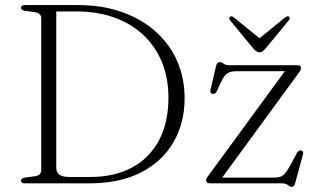

<svg xmlns="http://www.w3.org/2000/svg" viewBox="-20 -720 1242 754"><path d="M62.5 -10.5Q62.5 -19.5 77.5 -22.5L118 -28Q129.5 -30 135.8 -36Q142 -42 142 -52V-648Q142 -658 135.8 -664Q129.5 -670 118 -672L77.5 -677.5Q62.5 -680.5 62.5 -689.5Q62.5 -694.5 66 -697.2Q69.5 -700 77.5 -700H287.5Q381.5 -700 458.2 -673Q535 -646 590.5 -596.8Q646 -547.5 675.5 -480.8Q705 -414 705 -334Q705 -238 661.8 -162.5Q618.5 -87 535 -43.5Q451.5 0 330.5 0H77.5Q69.5 0 66 -3Q62.5 -6 62.5 -10.5ZM333.5 -25Q430.5 -25 499.2 -62.5Q568 -100 604.8 -169.8Q641.5 -239.5 641.5 -337Q641.5 -413 616.2 -475Q591 -537 543.8 -581.8Q496.5 -626.5 429.8 -650.8Q363 -675 280.5 -675H201V-60.5Q201 -42.5 213.5 -33.8Q226 -25 253 -25ZM1151.5 -431.5 845.5 -13 830.5 -22.5H1053.5Q1070.5 -22.5 1081 -26Q1091.5 -29.5 1100 -39.8Q1108.5 -50 1119.5 -69.5L1145.5 -118.5Q1149.5 -125 1153 -127.5Q1156.5 -130 1161 -129.5Q1167 -129 1169.2 -125Q1171.5 -121 1170 -114.5L1140.5 -6Q1137.5 5.5 1134.2 9.8Q1131 14 1126 14Q1118.5 14 1110.8 7Q1103 0 1087.5 0H808Q797.5 0 793.5 -3Q789.5 -6 789.5 -10.5Q789.5 -15 791.8 -20Q794 -25 800 -32.5L1103.5 -447L1110.5 -440.5H909.5Q892.5 -440.5 881.8 -436.5Q871 -432.5 863 -422.8Q855 -413 846.5 -395L832 -363Q828 -356 824.5 -353.2Q821 -350.5 816 -351Q810.5 -351.5 807.8 -355.5Q805 -359.5 806.5 -366.5L827 -455Q830 -468 833.8 -472Q837.5 -476 843.5 -476Q851 -476 858.2 -470Q865.5 -464 880 -464H1144Q1154 -464 1158 -461.2Q1162 -458.5 1162 -453.5Q1162 -449 1159.8 -444Q1157.5 -439 1151.5 -431.5ZM1005 -565 898.5 -651.5Q894 -655 890.2 -655.8Q886.5 -656.5 883 -654Q880.5 -652 880.5 -648.2Q880.5 -644.5 884 -640L975 -529Q981.5 -522.5 987 -518.5Q992.5 -514.5 999.5 -514.5Q1006.5 -514.5 1011.5 -518.5Q1016.5 -522.5 1022.5 -529L1114 -640Q1118 -644.5 1118 -648.2Q1118 -652 1115.5 -654Q1112.5 -656.5 1108.5 -655.8Q1104.5 -655 1099.5 -651.5L993.5 -565Z"/></svg>

Font: Fraunces ExtraLight
Style: Regular
Weight: 250
Version: Version 1.000;[b76b70a41]